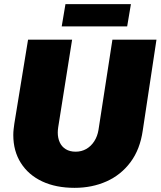

<svg xmlns="http://www.w3.org/2000/svg" viewBox="-20 -891 773 924"><path d="M339 13Q249 13 183 -18Q117 -49 80.5 -106.5Q44 -164 44 -241Q44 -255 45.5 -268.5Q47 -282 49 -296L115 -700H327L260 -278Q259 -271 258.5 -265Q258 -259 258 -253Q258 -227 267.5 -206Q277 -185 296.5 -173Q316 -161 344 -161Q372 -161 395 -174Q418 -187 433.5 -211Q449 -235 454 -266L521 -700H733L667 -263Q654 -172 608 -110.5Q562 -49 492.5 -18Q423 13 339 13ZM277 -764 295 -871H610L592 -764Z"/></svg>

Font: MuseoModerno Black
Style: Italic
Weight: 900
Italic angle: -9°
Designer: Pablo Cosgaya, Héctor Gatti, Marcela Romero, and the Authors of The MuseoModerno Project.
Foundry: Omnibus-Type Team
Version: Version 1.003